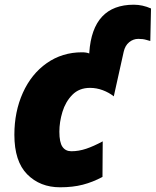

<svg xmlns="http://www.w3.org/2000/svg" viewBox="-20 -785 661 815"><path d="M41 -213Q41 -311 77 -391Q113 -471 178.5 -517Q244 -563 328 -563Q347 -563 359 -558V-562Q373 -765 548 -765Q585 -765 621 -749L618 -611Q613 -612 600 -616Q587 -620 567 -620Q546 -620 528.5 -606Q511 -592 505 -565L463 -376Q443 -392 416.5 -402Q390 -412 362 -412Q316 -412 287 -382.5Q258 -353 245 -310Q232 -267 232 -226Q232 -181 245 -162Q258 -143 283 -143Q314 -143 345.5 -153.5Q377 -164 416 -185L415 -34Q374 -12 331.5 -1Q289 10 235 10Q150 10 95.5 -45Q41 -100 41 -213Z"/></svg>

Font: Noto Sans Display Black
Style: Italic
Weight: 900
Italic angle: -12°
Designer: Monotype Design team
Foundry: Monotype Imaging Inc.
Version: Version 1.000